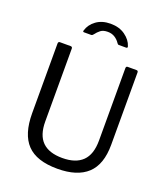

<svg xmlns="http://www.w3.org/2000/svg" viewBox="-170 -1078 1049 1205"><g transform="rotate(20 354.5 -475.0)"><path d="M622 -247Q622 -115 554.5 -52.5Q487 10 355 10Q216 10 152 -57Q88 -124 88 -264V-728Q88 -742 99 -742H171Q183 -742 183 -729V-243Q183 -152 227.5 -108Q272 -64 361 -64Q450 -64 495.5 -108.5Q541 -153 541 -246V-729Q541 -742 552 -742H611Q622 -742 622 -730ZM453 -852Q446 -852 441 -860Q429 -879 408.5 -892.5Q388 -906 360 -906Q330 -906 313 -893Q296 -880 282 -861Q278 -856 275 -854Q272 -852 266 -852H220Q211 -852 214 -862Q226 -904 264.5 -932Q303 -960 360 -960Q418 -960 457.5 -931.5Q497 -903 509 -864Q510 -862 510 -859Q510 -852 500 -852Z"/></g></svg>

Font: Libre Franklin
Style: Regular
Weight: 400
Designer: Pablo Impallari, Rodrigo Fuenzalida
Foundry: Impallari Type
Version: Version 1.001; ttfautohint (v1.4.1)